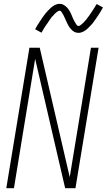

<svg xmlns="http://www.w3.org/2000/svg" viewBox="-20 -985 559 1005"><path d="M13 0 134 -735H188L345 -58Q361 -154 376.5 -249.5Q392 -345 408 -441L456 -735H496L375 0H321L164 -677Q148 -581 132.5 -485.5Q117 -390 101 -294L53 0ZM391 -813Q385 -813 379 -814.5Q373 -816 368 -819Q363 -822 358.5 -825.5Q354 -829 350.5 -833.5Q347 -838 343.5 -842.5Q340 -847 337.5 -852Q335 -857 332.5 -862Q330 -867 327.5 -872.5Q325 -878 322.5 -883.5Q320 -889 317.5 -894.5Q315 -900 312.5 -905Q310 -910 307 -914.5Q304 -919 301 -924Q298 -929 292 -929Q288 -929 284 -926.5Q280 -924 276.5 -921.5Q273 -919 269.5 -915.5Q266 -912 262 -907.5Q258 -903 256.5 -901.5Q255 -900 252.5 -897.5Q250 -895 248 -892Q246 -889 243.5 -885.5Q241 -882 238.5 -878.5Q236 -875 233.5 -871Q231 -867 228 -863Q225 -859 222 -854.5Q219 -850 216 -845.5Q213 -841 210 -836Q207 -831 204 -825.5Q201 -820 197 -814L164 -832Q170 -843 176 -853Q182 -863 188 -872Q194 -881 199.5 -889Q205 -897 210 -904Q215 -911 220 -917Q225 -923 230 -928Q235 -933 242.5 -940.5Q250 -948 257.5 -953Q265 -958 274 -961.5Q283 -965 292 -965Q298 -965 303.5 -963.5Q309 -962 314 -959Q319 -956 323.5 -952.5Q328 -949 332 -944.5Q336 -940 339 -935.5Q342 -931 345 -926Q348 -921 350.5 -916Q353 -911 355 -905.5Q357 -900 359.5 -894.5Q362 -889 364.5 -883.5Q367 -878 370 -873Q373 -868 375.5 -863.5Q378 -859 381.5 -854Q385 -849 391 -849Q395 -849 398.5 -851.5Q402 -854 405.5 -856.5Q409 -859 412.5 -862.5Q416 -866 420.5 -870.5Q425 -875 426 -876.5Q427 -878 429.5 -880.5Q432 -883 434 -886Q436 -889 438.5 -892.5Q441 -896 444 -899.5Q447 -903 449.5 -907Q452 -911 454.5 -915Q457 -919 460.5 -923.5Q464 -928 466.5 -932.5Q469 -937 472.5 -942Q476 -947 479 -952.5Q482 -958 486 -964L519 -946Q513 -935 507 -925Q501 -915 495 -906Q489 -897 483.5 -889Q478 -881 473 -874Q468 -867 463 -861Q458 -855 453 -850Q448 -845 440.5 -837.5Q433 -830 425.5 -825Q418 -820 409 -816.5Q400 -813 391 -813Z"/></svg>

Font: Iosevka Term Curly Extralight
Style: Italic
Weight: 200
Italic angle: -9°
Designer: Belleve Invis
Foundry: Belleve Invis
Version: Version 32.3.0